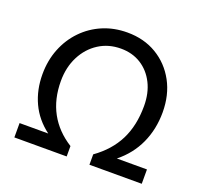

<svg xmlns="http://www.w3.org/2000/svg" viewBox="-124 -864 1065 1007"><g transform="rotate(20 408.5 -360.0)"><path d="M423 -720Q516 -720 587 -677.5Q658 -635 698.5 -560.5Q739 -486 739 -389Q739 -295 703 -216Q667 -137 596 -80H764V0H472V-58Q555 -117 595.5 -197.5Q636 -278 636 -387Q636 -459 608.5 -513.5Q581 -568 532.5 -598.5Q484 -629 420 -629Q351 -629 297 -594.5Q243 -560 212 -499.5Q181 -439 181 -362Q181 -261 222.5 -185Q264 -109 345 -58V0H53V-80H213Q145 -131 111.5 -203Q78 -275 78 -362Q78 -439 104 -504.5Q130 -570 177 -618.5Q224 -667 286.5 -693.5Q349 -720 423 -720Z"/></g></svg>

Font: Livvic Medium
Style: Regular
Weight: 500
Designer: Jacques Le Bailly, Baron von Fonthausen
Version: Version 1.001; ttfautohint (v1.8.2)